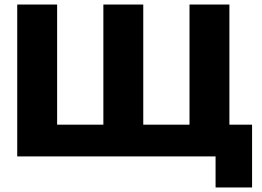

<svg xmlns="http://www.w3.org/2000/svg" viewBox="-20 -690 1154 847"><path d="M56 0H931V137H1092V-140H992V-670H816V-140H612V-670H436V-140H232V-670H56Z"/></svg>

Font: LT Wave Black
Style: Regular
Weight: 900
Designer: Daniel Lyons
Version: Version 2.5 (Glyphs App)